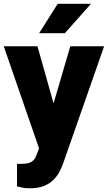

<svg xmlns="http://www.w3.org/2000/svg" viewBox="-22 -770 564 1003"><path d="M173.8 -528.3 257.8 -230 345.2 -528.3H522L309.6 78.6Q302.7 98.6 291.5 121.8Q280.3 145 260.7 166Q241.2 187 210.7 200.2Q180.2 213.4 135.3 213.4Q111.3 213.4 100.3 211.2Q89.4 209 66.9 203.6V85.9H88.4Q127.9 85.9 144.5 74.2Q161.1 62.5 168.5 40L182.1 5.4L-2.4 -528.3ZM182.6 -596.7 279.3 -750H453.1L316.9 -596.7Z"/></svg>

Font: Vazirmatn UI Black
Style: Regular
Weight: 900
Designer: Saber Rastikerdar
Foundry: Saber Rastikerdar
Version: Version 33.003